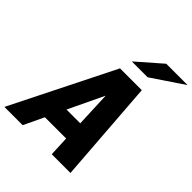

<svg xmlns="http://www.w3.org/2000/svg" viewBox="-305 -1082 1233 1233"><g transform="rotate(45 311.5 -465.5)"><path d="M-55 0 295 -700H493L545 0H375L369 -137H176L111 0ZM239 -270H364L354 -511ZM317 -785 484 -931H678L461 -785Z"/></g></svg>

Font: Red Hat Mono
Style: Bold Italic
Weight: 700
Italic angle: -12°
Monospace: yes
Designer: Pentagram, MCKL
Foundry: Pentagram, MCKL
Version: Version 1.023; ttfautohint (v1.8.3)